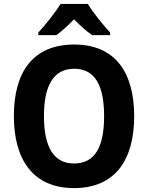

<svg xmlns="http://www.w3.org/2000/svg" viewBox="-20 -953 758 983"><path d="M430 -933H290C265 -891 211 -824 176 -786V-773H268C298 -794 326 -821 359 -854C392 -821 421 -794 452 -773H544V-786C507 -827 456 -888 430 -933ZM667 -358C667 -582 570 -725 360 -725C151 -725 51 -587 51 -359C51 -136 149 10 359 10C570 10 667 -135 667 -358ZM205 -358C205 -512 252 -601 360 -601C467 -601 513 -514 513 -358C513 -202 467 -116 359 -116C253 -116 205 -204 205 -358Z"/></svg>

Font: Noto Sans Devanagari SemiCondensed
Style: Bold
Weight: 700
Width: 4
Designer: Jelle Bosma - Monotype Design Team
Foundry: Monotype Imaging Inc.
Version: Version 2.004